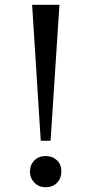

<svg xmlns="http://www.w3.org/2000/svg" viewBox="-20 -770 381 801"><path d="M105 -54.5Q105 -82 123 -100.5Q141 -119 170 -119Q199 -119 217.5 -101.5Q236 -84 236 -55Q236 -26 218 -7.5Q200 11 171 11Q142 11 123.5 -8Q105 -27 105 -54.5ZM191 -183H150L114 -750H228Z"/></svg>

Font: Ledger
Style: Regular
Weight: 400
Designer: Denis Masharov
Foundry: Denis Masharov
Version: 1.001